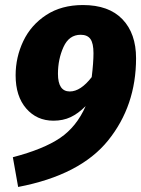

<svg xmlns="http://www.w3.org/2000/svg" viewBox="-20 -712 560 762"><path d="M520 -481Q520 -292 409 -154.5Q298 -17 52 30L31 -88Q153 -120 218.5 -164.5Q284 -209 320 -291Q290 -261 260 -247Q230 -233 192 -233Q126 -233 84 -281.5Q42 -330 42 -413Q42 -485 72.5 -549Q103 -613 163.5 -652.5Q224 -692 309 -692Q412 -692 466 -635.5Q520 -579 520 -481ZM257 -349Q300 -349 344 -406Q351 -463 351 -501Q351 -540 339 -557Q327 -574 300 -574Q254 -574 232 -525.5Q210 -477 210 -419Q210 -349 257 -349Z"/></svg>

Font: Fira Sans Condensed ExtraBold
Style: Italic
Weight: 800
Width: 3
Italic angle: -8°
Designer: bBox Type GmbH & Carrois Corporate GbR & Edenspiekermann AG
Foundry: bBox Type GmbH & Carrois Corporate GbR & Edenspiekermann AG
Version: Version 4.301